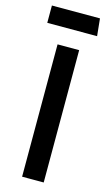

<svg xmlns="http://www.w3.org/2000/svg" viewBox="-131 -906 549 953"><g transform="rotate(15 143.5 -429.5)"><path d="M199 0V-680H88V0ZM11 -770H267L258 -859H11Z"/></g></svg>

Font: Catamaran SemiBold
Style: Regular
Weight: 600
Designer: Pria Ravichandran
Version: Version 2.000